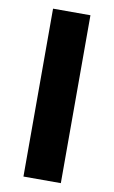

<svg xmlns="http://www.w3.org/2000/svg" viewBox="-82 -749 470 794"><g transform="rotate(10 153.0 -352.5)"><path d="M75 0V-705H232V0Z"/></g></svg>

Font: Nunito Sans 11pt ExtraBold
Style: Regular
Weight: 800
Version: Version 3.101;gftools[0.9.27]